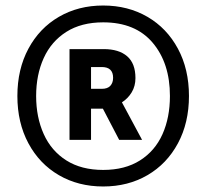

<svg xmlns="http://www.w3.org/2000/svg" viewBox="-20 -713 748 696"><path d="M43 -365Q43 -462 83 -536.5Q123 -611 193.5 -652Q264 -693 354 -693Q444 -693 514.5 -652Q585 -611 625 -536.5Q665 -462 665 -365Q665 -268 625 -193.5Q585 -119 514.5 -78Q444 -37 354 -37Q264 -37 193.5 -78Q123 -119 83 -193.5Q43 -268 43 -365ZM596 -365Q596 -484 533.5 -558Q471 -632 354 -632Q275 -632 220.5 -597.5Q166 -563 138.5 -502.5Q111 -442 111 -365Q111 -288 138.5 -227Q166 -166 220.5 -131.5Q275 -97 354 -97Q433 -97 487.5 -131.5Q542 -166 569 -226.5Q596 -287 596 -365ZM232 -535H356Q411 -535 441 -509Q471 -483 471 -430Q471 -401 457.5 -378.5Q444 -356 422 -342L495 -206H412L353 -319H310V-206H232ZM349 -391Q370 -391 380 -402Q390 -413 390 -431Q390 -470 349 -470H310V-391Z"/></svg>

Font: Cabin SemiBold
Style: Regular
Weight: 600
Designer: Pablo Impallari
Foundry: Pablo Impallari. http://www.impallari.com Igino Marini. http://www.ikern.com
Version: Version 2.001